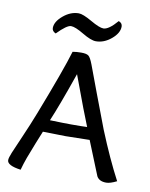

<svg xmlns="http://www.w3.org/2000/svg" viewBox="-80 -738 636 813"><g transform="rotate(10 238.0 -331.5)"><path d="M381 -655Q381 -627 350 -601Q319 -575 284 -575Q263 -575 225.5 -597.5Q188 -620 170 -620Q152 -620 111 -578Q95 -585 95 -599Q95 -626 126.5 -652.5Q158 -679 193 -679Q211 -679 250 -656.5Q289 -634 306 -634Q329 -634 365 -676Q381 -670 381 -655ZM311 -211Q292 -256 230 -424Q180 -280 151 -212Q211 -210 243 -210Q290 -210 311 -211ZM227 -157Q206 -157 130 -159Q125 -147 108.5 -106Q92 -65 82 -37.5Q72 -10 65 16Q6 8 6 -15Q6 -25 15.5 -48Q25 -71 48.5 -124.5Q72 -178 93 -232Q171 -433 195 -514Q211 -517 232 -517Q254 -517 263 -510.5Q272 -504 283 -475Q291 -454 326.5 -358.5Q362 -263 382 -212Q430 -94 476 -7Q448 7 431 7Q401 7 390 -13Q384 -27 331 -159Q245 -157 227 -157Z"/></g></svg>

Font: Overlock SC
Style: Regular
Weight: 400
Designer: Dario Muhafara
Foundry: Dario Manuel Muhafara
Version: Version 1.001